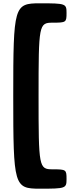

<svg xmlns="http://www.w3.org/2000/svg" viewBox="-20 -880 482 1160"><path d="M60 -300C60 244 65 260 221 260C377 260 382 258 382 202C382 145 380 143 298 143C215 143 213 130 213 -300C213 -730 215 -743 298 -743C380 -743 382 -745 382 -802C382 -858 377 -860 221 -860C65 -860 60 -844 60 -300Z"/></svg>

Font: Hussar Print
Style: Bold
Weight: 700
Foundry: Cannot Into Space Fonts
Version: Version 2.00